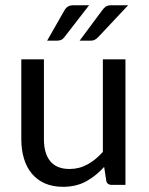

<svg xmlns="http://www.w3.org/2000/svg" viewBox="-20 -703 565 730"><path d="M61 0ZM147 -477.5V-173.3Q147 -119.6 171.1 -90.1Q195.3 -60.5 244.6 -60.5Q281.2 -60.5 312.7 -77.9Q344.2 -95.2 371.1 -125.5V-477.5H457V0H405.3Q396.5 0 390.6 -4.2Q384.8 -8.3 383.8 -17.6L376 -68.4Q345.2 -34.2 307.4 -13.4Q269.5 7.3 219.7 7.3Q180.7 7.3 151.1 -5.6Q121.6 -18.6 101.6 -42.2Q81.5 -65.9 71.3 -99.4Q61 -132.8 61 -173.3V-477.5ZM318.8 -683.1 224.6 -561.5Q218.8 -553.7 211.7 -551Q204.6 -548.3 194.8 -548.3H159.2L224.1 -662.1Q230 -672.9 238 -678Q246.1 -683.1 261.7 -683.1ZM467.3 -683.1 353 -561.5Q346.2 -554.7 339.8 -551.5Q333.5 -548.3 323.7 -548.3H282.7L367.2 -662.1Q374.5 -672.4 381.8 -677.7Q389.2 -683.1 404.8 -683.1Z"/></svg>

Font: Carlito
Style: Regular
Weight: 400
Designer: Lukasz Dziedzic
Foundry: tyPoland Lukasz Dziedzic
Version: Version 1.104